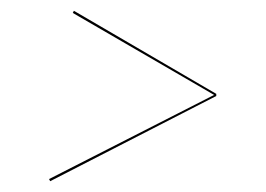

<svg xmlns="http://www.w3.org/2000/svg" viewBox="-20 -509 493 356"><path d="M381 -335V-331L73 -173L71 -177L377 -333L115 -485L117 -489Z"/></svg>

Font: Fira Sans Condensed Four
Style: Italic
Weight: 100
Width: 3
Italic angle: -8°
Designer: bBox Type GmbH & Carrois Corporate GbR & Edenspiekermann AG
Foundry: bBox Type GmbH & Carrois Corporate GbR & Edenspiekermann AG
Version: Version 4.301